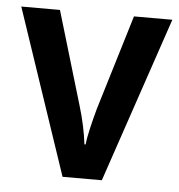

<svg xmlns="http://www.w3.org/2000/svg" viewBox="-44 -585 587 628"><g transform="rotate(5 249.0 -271.5)"><path d="M184 0H313L497 -543H371L276 -230C265 -189 253 -143 250 -112H246C242 -148 232 -195 220 -234L128 -543H1Z"/></g></svg>

Font: Noto Sans Ethiopic SemiCondensed SemiBold
Style: Regular
Weight: 600
Width: 4
Designer: Monotype Design Team
Foundry: Monotype Imaging Inc.
Version: Version 2.102